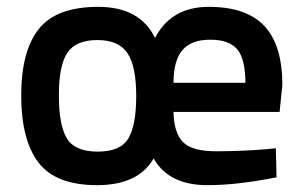

<svg xmlns="http://www.w3.org/2000/svg" viewBox="-20 -530 884 561"><path d="M758 -94 786 -97 788 -12Q674 11 586 11Q473 11 429 -67Q384 11 263.5 11Q143 11 92.5 -55Q42 -121 42 -251Q42 -381 93.5 -445.5Q145 -510 267 -510Q389 -510 433 -419Q480 -510 590 -510Q700 -510 752.5 -454Q805 -398 805 -282L797 -203H487Q488 -143 514 -115.5Q540 -88 611.5 -88Q683 -88 758 -94ZM152 -252Q152 -164 175.5 -125.5Q199 -87 265.5 -87Q332 -87 355 -125.5Q378 -164 378 -250Q378 -336 352.5 -374.5Q327 -413 264.5 -413Q202 -413 177 -376Q152 -339 152 -252ZM487 -288H697Q697 -357 673.5 -385.5Q650 -414 594.5 -414Q539 -414 513 -383.5Q487 -353 487 -288Z"/></svg>

Font: Titillium Web[RUS by Daymarius]
Style: Regular
Weight: 600
Designer: Cyrillization by Daymarius
Foundry: Cyrillization by Daymarius
Version: Version 1.002 September 11, 2018